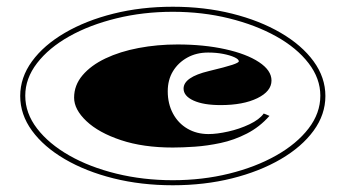

<svg xmlns="http://www.w3.org/2000/svg" viewBox="-20 -535 1026 570"><path d="M493 15Q399 15 317 -5.5Q235 -26 172.5 -62.5Q110 -99 75 -147Q40 -195 40 -250Q40 -305 75 -353Q110 -401 172.5 -437.5Q235 -474 317 -494.5Q399 -515 493 -515Q587 -515 669 -494.5Q751 -474 813.5 -437.5Q876 -401 911 -353Q946 -305 946 -250Q946 -195 911 -147Q876 -99 813.5 -62.5Q751 -26 669 -5.5Q587 15 493 15ZM493 0Q581 0 660 -19.5Q739 -39 800 -73.5Q861 -108 896 -153.5Q931 -199 931 -251Q931 -302 896 -347.5Q861 -393 800 -427Q739 -461 660 -480.5Q581 -500 493 -500Q405 -500 325.5 -480.5Q246 -461 185.5 -427Q125 -393 90 -347.5Q55 -302 55 -251Q55 -199 90 -153.5Q125 -108 185.5 -73.5Q246 -39 325.5 -19.5Q405 0 493 0ZM493 -97Q405 -97 339 -119Q273 -141 236.5 -175.5Q200 -210 200 -245Q200 -282 225 -311.5Q250 -341 293 -361.5Q336 -382 391.5 -392.5Q447 -403 507 -403Q585 -403 648.5 -389Q712 -375 749 -350.5Q786 -326 786 -296Q786 -264 744 -243.5Q702 -223 635 -223Q584 -223 554.5 -236.5Q525 -250 525 -272Q525 -306 600 -324Q650 -336 669.5 -342.5Q689 -349 689 -353Q689 -359 676 -365Q663 -371 642.5 -375Q622 -379 598 -379Q563 -379 536 -364Q509 -349 493.5 -323.5Q478 -298 478 -264Q478 -227 493.5 -198Q509 -169 536.5 -153Q564 -137 599 -137Q624 -137 657.5 -144.5Q691 -152 720.5 -166Q750 -180 763 -198L780 -191Q751 -158 713 -138.5Q675 -119 635 -110.5Q595 -102 558 -99.5Q521 -97 493 -97Z"/></svg>

Font: Kalnia Expanded
Style: Bold
Weight: 700
Width: 7
Designer: Frida Medrano
Foundry: Frida Medrano
Version: Version 1.105